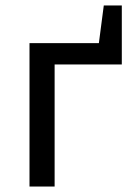

<svg xmlns="http://www.w3.org/2000/svg" viewBox="-20 -683 466 703"><path d="M342 -525 360 -663H426V-447H180V0H88V-525Z"/></svg>

Font: PT Sans Caption
Style: Regular
Weight: 400
Designer: A.Korolkova, O.Umpeleva, V.Yefimov
Foundry: ParaType Ltd
Version: Version 2.004W OFL